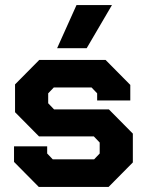

<svg xmlns="http://www.w3.org/2000/svg" viewBox="-20 -733 576 753"><path d="M35 -98V-159H165V-131L187 -108H349L371 -131V-174L348 -198H133L39 -293V-402L134 -498H394L491 -400V-339H361V-367L339 -390H191L169 -367V-328L192 -304H407L501 -209V-96L406 0H132ZM280 -713H419L320 -544H204Z"/></svg>

Font: Chakra Petch
Style: Bold
Weight: 700
Designer: Katatrad Aksorn Co.,Ltd.
Foundry: Cadson Demak Co.,Ltd.
Version: Version 1.000; ttfautohint (v1.6)